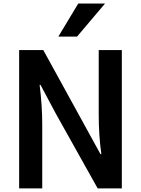

<svg xmlns="http://www.w3.org/2000/svg" viewBox="-20 -1052 786 1072"><path d="M86.9 0V-772.5H221.7L455.1 -347.7L541 -191.4H545.9Q531.2 -293.9 531.2 -414.1V-772.5H660.2V0H525.4L292 -417L206.1 -578.1H201.2Q215.8 -463.9 215.8 -355.5V0ZM305.7 -847.7 417 -1032.2H566.4L410.2 -847.7Z"/></svg>

Font: Gothic A1
Style: Bold
Weight: 700
Version: Version 2.50